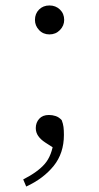

<svg xmlns="http://www.w3.org/2000/svg" viewBox="-20 -511 363 703"><path d="M76 172 65 146Q118 119 144 89Q170 59 177 4L188 38L146 11Q129 0 120 -13Q111 -26 111 -42Q111 -62 123.5 -76Q136 -90 159 -90Q172 -90 184 -86Q196 -82 206 -71Q211 -58 212.5 -46Q214 -34 214 -17Q214 50 176.5 96.5Q139 143 76 172ZM161 -385Q138 -385 123 -401Q108 -417 108 -438Q108 -461 123 -476Q138 -491 161 -491Q184 -491 199.5 -476Q215 -461 215 -438Q215 -417 199.5 -401Q184 -385 161 -385Z"/></svg>

Font: Noto Serif JP
Style: Regular
Weight: 200
Designer: Ryoko NISHIZUKA 西塚涼子 (kana & ideographs); Frank Grießhammer (Latin, Greek & Cyrillic); Wenlong ZHANG 张文龙 (bopomofo); San
Foundry: Adobe
Version: Version 2.001;hotconv 1.1.0;makeotfexe 2.6.0